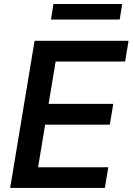

<svg xmlns="http://www.w3.org/2000/svg" viewBox="-20 -929 655 949"><path d="M30.2 0H498.2L515.3 -102.3H168.3L203.1 -312.9H522.7L539.8 -415.5H220.2L255 -625H598.4L615.4 -727.3H150.9ZM231.9 -832.4H571.7L583.8 -909.1H244.3Z"/></svg>

Font: Magic Ui Pro Semi Bold
Style: Italic
Weight: 600
Italic angle: -9.39999°
Designer: Stefan Endress, Andreas Faust
Version: Version 1.000;FEAKit 1.0